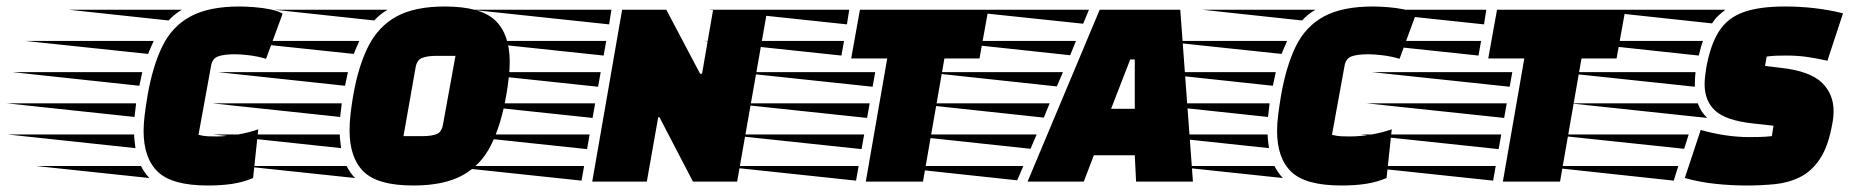

<svg xmlns="http://www.w3.org/2000/svg" viewBox="-240 -559 5710 591"><path d="M400 12Q290 12 246 -30Q202 -72 202 -156Q202 -179 205.5 -206.5Q209 -234 214 -264Q230 -356 260 -417Q290 -478 346.5 -508.5Q403 -539 497 -539Q516 -539 542.5 -537Q569 -535 593 -530Q617 -525 630 -517L579 -378Q552 -386 525.5 -389Q499 -392 484 -392Q449 -392 431.5 -385.5Q414 -379 410 -358L371 -144Q387 -140 400 -139.5Q413 -139 426 -139Q458 -139 492.5 -145Q527 -151 555 -161L539 -11Q508 2 474.5 7Q441 12 400 12ZM279 -496 -28 -529H320Q296 -515 279 -496ZM216 -393 -162 -433H233Q229 -423 224.5 -413.5Q220 -404 216 -393ZM189 -295 -202 -337H198ZM174 -199 -220 -241H179Q178 -230 176.5 -219.5Q175 -209 174 -199ZM177 -103 -216 -145H173Q173 -134 174.5 -123.5Q176 -113 177 -103ZM220 -11 -129 -48H194Q199 -38 205.5 -28.5Q212 -19 220 -11Z M1032 12Q923 12 879.5 -30.5Q836 -73 836 -158Q836 -181 839 -208Q842 -235 847 -264Q863 -356 894 -417Q925 -478 981 -508.5Q1037 -539 1129 -539Q1239 -539 1284 -496.5Q1329 -454 1329 -368Q1329 -346 1326 -319.5Q1323 -293 1318 -264Q1302 -173 1271 -111.5Q1240 -50 1183 -19Q1126 12 1032 12ZM912 -496 605 -529H953Q929 -515 912 -496ZM849 -393 471 -433H866Q862 -423 857.5 -413.5Q853 -404 849 -393ZM1002 -140H1061Q1087 -140 1103.5 -146Q1120 -152 1124 -178L1162 -387H1101Q1077 -387 1060 -381Q1043 -375 1039 -350ZM822 -295 431 -337H831ZM807 -199 413 -241H812Q811 -230 809.5 -219.5Q808 -209 807 -199ZM810 -103 417 -145H806Q806 -134 807.5 -123.5Q809 -113 810 -103ZM853 -11 504 -48H827Q832 -38 838.5 -28.5Q845 -19 853 -11Z M1583 0 1675 -529H1811L1915 -332H1921L1955 -529H2122L2029 0H1893L1790 -198H1786L1751 0ZM1635 -484 1211 -529H1642ZM1618 -388 1194 -433H1626ZM1601 -292 1177 -337H1609ZM1584 -196 1160 -241H1592ZM1567 -100 1143 -145H1575ZM1550 -3 1126 -48H1558Z M2425 0 2491 -379H2380L2407 -529H2802L2775 -379H2667L2601 0ZM2367 -484 1943 -529H2374ZM2350 -388 1926 -433H2358ZM2446 -292 2022 -337H2454ZM2429 -196 2005 -241H2437ZM2412 -100 1988 -145H2420ZM2395 -3 1971 -48H2403Z M2923 0 3145 -529H3393L3432 0H3257L3253 -81H3127L3096 0ZM3094 -486 2686 -529H3112ZM3054 -389 2645 -433H3072ZM3180 -224H3253V-376H3239ZM3013 -293 2604 -337H3032ZM2973 -197 2563 -241H2991ZM2932 -101 2522 -145H2951ZM2891 -4 2481 -48H2910Z M3889 12Q3779 12 3735 -30Q3691 -72 3691 -156Q3691 -179 3694.5 -206.5Q3698 -234 3703 -264Q3719 -356 3749 -417Q3779 -478 3835.5 -508.5Q3892 -539 3986 -539Q4005 -539 4031.5 -537Q4058 -535 4082 -530Q4106 -525 4119 -517L4068 -378Q4041 -386 4014.5 -389Q3988 -392 3973 -392Q3938 -392 3920.5 -385.5Q3903 -379 3899 -358L3860 -144Q3876 -140 3889 -139.5Q3902 -139 3915 -139Q3947 -139 3981.5 -145Q4016 -151 4044 -161L4028 -11Q3997 2 3963.5 7Q3930 12 3889 12ZM3768 -496 3461 -529H3809Q3785 -515 3768 -496ZM3705 -393 3327 -433H3722Q3718 -423 3713.5 -413.5Q3709 -404 3705 -393ZM3678 -295 3287 -337H3687ZM3663 -199 3269 -241H3668Q3667 -230 3665.5 -219.5Q3664 -209 3663 -199ZM3666 -103 3273 -145H3662Q3662 -134 3663.5 -123.5Q3665 -113 3666 -103ZM3709 -11 3360 -48H3683Q3688 -38 3694.5 -28.5Q3701 -19 3709 -11Z M4386 0 4452 -379H4341L4368 -529H4763L4736 -379H4628L4562 0ZM4328 -484 3904 -529H4335ZM4311 -388 3887 -433H4319ZM4407 -292 3983 -337H4415ZM4390 -196 3966 -241H4398ZM4373 -100 3949 -145H4381ZM4356 -3 3932 -48H4364Z M5137 12Q5090 12 5041.5 7Q4993 2 4946 -11L4995 -159Q5073 -137 5145 -137Q5163 -137 5179.5 -137.5Q5196 -138 5214 -140L5219 -172L5156 -179Q5073 -188 5040 -218Q5007 -248 5007 -300Q5007 -311 5008.5 -324Q5010 -337 5012 -350Q5025 -422 5051.5 -463Q5078 -504 5126.5 -521.5Q5175 -539 5254 -539Q5349 -539 5433 -518L5385 -372Q5350 -380 5321 -384Q5292 -388 5258 -388Q5239 -388 5227 -387.5Q5215 -387 5198 -385L5193 -356L5243 -350Q5331 -340 5367.5 -305Q5404 -270 5404 -217Q5404 -208 5403 -198Q5402 -188 5400 -178Q5388 -109 5362 -70Q5336 -31 5300 -13.5Q5264 4 5222 8Q5180 12 5137 12ZM5030 -487 4640 -529H5071Q5059 -520 5048.5 -510Q5038 -500 5030 -487ZM4989 -388 4571 -433H5002Q4998 -423 4995 -411.5Q4992 -400 4989 -388ZM4977 -292 4553 -337H4979Q4978 -328 4977.5 -318.5Q4977 -309 4977 -300ZM5015 -196 4592 -241H4986Q4995 -215 5015 -196ZM4944 -101 4527 -145H4958ZM4912 -3 4494 -48H4926Z"/></svg>

Font: Faster One
Style: Regular
Weight: 400
Designer: Eduardo Rodriguez Tunni
Foundry: Eduardo Rodriguez Tunni
Version: Version 1.003; ttfautohint (v1.8.4.7-5d5b);gftools[0.9.23]